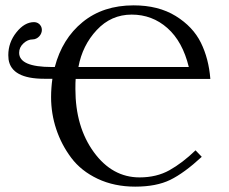

<svg xmlns="http://www.w3.org/2000/svg" viewBox="-20 -678 847 710"><path d="M703.1 -122.1 726.1 -98.1Q661.1 -38.1 609.6 -12.9Q558.1 12.2 480 12.2Q402.8 12.2 341.3 -16.8Q279.8 -45.9 243.4 -94.5Q207 -143.1 188 -200.4Q168.9 -257.8 168.9 -318.8Q168.9 -336.4 170.2 -353.5Q171.4 -370.6 173.8 -386.7H144Q22.5 -386.7 11.7 -458Q10.7 -466.3 10.7 -474.1Q10.7 -521 40.8 -558.6Q70.8 -596.2 106 -596.2Q113.3 -596.2 119.9 -592.8Q126.5 -589.4 130.6 -582.5Q134.8 -575.7 134.8 -566.9Q134.8 -561 132.3 -554.9Q129.9 -548.8 125.2 -543.7Q120.6 -538.6 114 -535.4Q107.4 -532.2 100.1 -532.2Q82.5 -532.2 66.7 -517.6Q50.8 -502.9 50.8 -482.9Q50.8 -430.2 171.9 -430.2H182.6Q210 -534.7 285.6 -596.4Q361.3 -658.2 474.1 -658.2Q565.9 -658.2 629.9 -618.7Q693.8 -579.1 722.9 -520Q752 -460.9 757.8 -386.2H259.8Q258.8 -375 258.8 -349.1Q258.8 -209 326.9 -115.5Q395 -22 496.1 -22Q559.1 -22 606.7 -48.6Q654.3 -75.2 703.1 -122.1ZM678.2 -430.2Q655.3 -524.4 599.1 -574.2Q543 -624 466.8 -624Q391.1 -624 337.9 -567.1Q284.7 -510.3 270 -430.2H291.5Z"/></svg>

Font: Biolilbert
Style: Regular
Weight: 400
Designer: Philipp H. Poll
Foundry: Philipp H. Poll
Version: Version 1.1.0